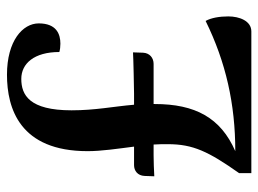

<svg xmlns="http://www.w3.org/2000/svg" viewBox="-115 -625 740 550"><g transform="rotate(-90 255.0 -350.0)"><path d="M470 -131C352 -73 232 -46 97 -46C193 -88 232 -161 232 -277V-280H347C364 -280 378 -291 379 -310L380 -339C370 -338 272 -336 262 -336H230C225 -395 214 -447 214 -515C214 -636 258 -659 304 -659C348 -659 381 -622 381 -550C388 -548 396 -547 405 -547C432 -547 463 -558 463 -609C463 -655 413 -700 316 -700C219 -700 97 -663 97 -469C97 -429 104 -383 110 -336H57C41 -336 27 -326 26 -306L25 -278C38 -279 72 -280 85 -280H116C117 -266 117 -253 117 -239C117 -167 96 -123 34 -35V0H440C470 0 483 -34 483 -66C483 -91 479 -115 470 -131Z"/></g></svg>

Font: Arima Koshi ExtraBold
Style: Regular
Weight: 800
Designer: Joana Correia and Natanael Gama
Foundry: NDISCOVER
Version: Version 1.019;PS 001.019;hotconv 1.0.88;makeotf.lib2.5.64775